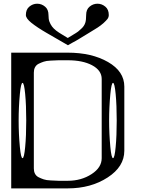

<svg xmlns="http://www.w3.org/2000/svg" viewBox="-20 -1041 790 1061"><path d="M589.8 -521.5Q583 -449.2 583 -375Q583 -300.8 589.8 -228.5Q595.7 -167 604.5 -167Q613.3 -167 619.1 -228.5Q625 -290 625 -375Q625 -460 619.1 -521.5Q613.3 -583 604.5 -583Q595.7 -583 589.8 -521.5ZM89.8 -521.5Q83 -449.2 83 -375Q83 -300.8 89.8 -228.5Q95.7 -167 104.5 -167Q113.3 -167 119.1 -228.5Q125 -290 125 -375Q125 -460 119.1 -521.5Q113.3 -583 104.5 -583Q95.7 -583 89.8 -521.5ZM42 -750H354.5Q487.3 -750 577.1 -698.2Q667 -646.5 667 -562.5V-208Q667 -120.1 575.2 -60.5Q482.4 0 354.5 0H42ZM542 -167V-604.5Q542 -652.3 488.3 -680.7Q436.5 -708 354.5 -708H303.7Q295.9 -708 260.7 -706.1Q235.4 -705.1 221.7 -700.2Q207 -695.3 193.4 -688.5Q179.7 -681.6 172.9 -668Q167 -656.2 167 -639.6V-110.4Q167 -93.8 172.9 -82Q179.7 -68.4 193.4 -61.5Q207 -54.7 221.7 -49.8Q235.4 -44.9 260.7 -43.9Q295.9 -42 303.7 -42H354.5Q429.7 -42 486.3 -79.1Q542 -115.2 542 -167ZM581.1 -958Q581.1 -946.3 574.2 -936.5Q567.4 -927.7 552.7 -914.1Q536.1 -899.4 519.5 -888.7L473.6 -860.4L418.9 -827.1Q406.2 -819.3 398.4 -814.9Q390.6 -810.5 379.4 -804.7Q368.2 -798.8 355.5 -791L235.4 -860.4Q186.5 -888.7 153.3 -915Q123 -939.5 123 -958Q123 -988.3 141.6 -1003.9Q161.1 -1020.5 185.5 -1020.5Q210 -1020.5 229.5 -1003.9Q248 -988.3 248 -958Q248 -935.5 252.9 -921.9Q258.8 -906.2 267.6 -894.5Q276.4 -882.8 290 -872.1Q305.7 -860.4 319.3 -852.5L354.5 -831.1L399.4 -858.4Q409.2 -863.3 428.7 -881.8Q445.3 -896.5 451.2 -915Q456.1 -929.7 456.1 -958Q456.1 -988.3 474.6 -1003.9Q494.1 -1020.5 518.6 -1020.5Q543 -1020.5 562.5 -1003.9Q581.1 -988.3 581.1 -958Z"/></svg>

Font: okolaksMetalik
Style: bold
Weight: 700
Width: 7
Version: Version 0.6